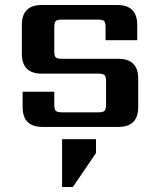

<svg xmlns="http://www.w3.org/2000/svg" viewBox="-20 -505 630 764"><path d="M402 -89V-181Q402 -200 396 -206Q390 -212 371 -212H146Q67 -212 67 -291V-406Q67 -485 146 -485H447Q526 -485 526 -406V-345H400V-396Q400 -416 394 -421.5Q388 -427 369 -427H227Q208 -427 202 -421.5Q196 -416 196 -396V-302Q196 -282 202 -276.5Q208 -271 227 -271H451Q530 -271 530 -192V-79Q530 0 451 0H149Q70 0 70 -79V-140H196V-89Q196 -70 202 -64Q208 -58 227 -58H371Q390 -58 396 -64Q402 -70 402 -89ZM227 239V49H362V104L270 239Z"/></svg>

Font: Sarpanch SemiBold
Style: Regular
Weight: 600
Designer: Manushi Parikh (Devanagari and Latin), Jyotish Sonowal (Devanagari)
Foundry: Indian Type Foundry
Version: Version 2.004;PS 1.0;hotconv 1.0.78;makeotf.lib2.5.61930; tt